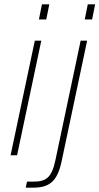

<svg xmlns="http://www.w3.org/2000/svg" viewBox="-20 -718 460 888"><path d="M160 -628H194L208 -698H174ZM372 -628H406L420 -698H386ZM29 0H59L171 -530H141ZM99 150H132C208 150 245 122 265 28L383 -530H353L236 24C218 108 190 122 132 122H105Z"/></svg>

Font: Geist Thin
Style: Italic
Weight: 100
Italic angle: -12°
Designer: Basement.studio, Andrés Briganti, Mateo Zaragoza
Foundry: Basement.studio, Vercel, Andrés Briganti, Guido Ferreyra, Mateo Zaragoza
Version: Version 1.500